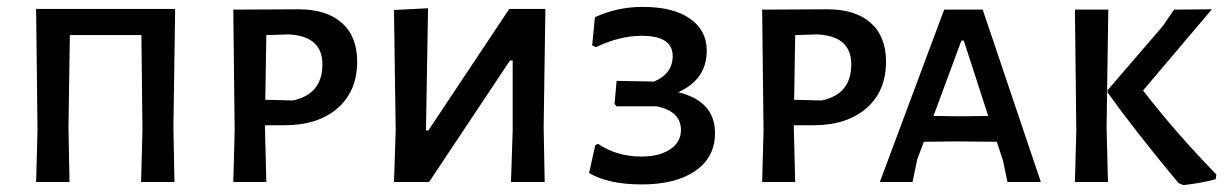

<svg xmlns="http://www.w3.org/2000/svg" viewBox="-20 -529 3569 558"><path d="M489 -503 484 -159 487 0H390L394 -150L391 -427H183L179 -159L182 0H85L89 -150L85 -503Z M848 -502Q929 -502 973.5 -462.5Q1018 -423 1018 -350Q1018 -264 961 -214.5Q904 -165 807 -165H750V-159L754 0H658L662 -150L658 -501ZM831 -237Q917 -255 917 -342Q917 -424 819 -429L754 -427L751 -239Z M1125 0 1130 -150 1125 -500 1224 -505 1218 -150H1225L1460 -503H1565L1560 -159L1563 0H1465L1470 -150V-353H1462L1227 0Z M1951 -261Q2058 -235 2058 -142Q2058 -72 2001 -32.5Q1944 7 1845 7Q1749 7 1692 -26L1710 -107L1718 -111Q1773 -74 1844 -74Q1896 -74 1927.5 -95Q1959 -116 1959 -151Q1959 -206 1888 -220H1772L1766 -227L1772 -294L1881 -292Q1935 -315 1935 -366Q1935 -425 1845 -425Q1781 -425 1712 -392L1701 -397L1709 -479Q1774 -509 1848 -509Q1936 -509 1985 -475Q2034 -441 2034 -382Q2034 -298 1951 -261Z M2385 -502Q2466 -502 2510.5 -462.5Q2555 -423 2555 -350Q2555 -264 2498 -214.5Q2441 -165 2344 -165H2287V-159L2291 0H2195L2199 -150L2195 -501ZM2368 -237Q2454 -255 2454 -342Q2454 -424 2356 -429L2291 -427L2288 -239Z M2836 -501 3005 0H2908L2895 -62L2877 -117L2765 -118L2665 -117L2646 -67L2632 0H2537L2724 -501ZM2772 -191 2852 -192 2781 -411H2774L2693 -192Z M3502 -502 3302 -266Q3397 -143 3515 -22L3513 -8Q3466 4 3419 9L3405 3Q3280 -147 3199 -260V-267L3360 -454L3392 -501ZM3201 -501 3196 -159 3200 0H3104L3108 -150L3104 -501Z"/></svg>

Font: Alegreya Sans SC Medium
Style: Regular
Weight: 500
Designer: Juan Pablo del Peral
Foundry: Huerta Tipografica
Version: Version 2.001;PS 002.001;hotconv 1.0.88;makeotf.lib2.5.64775